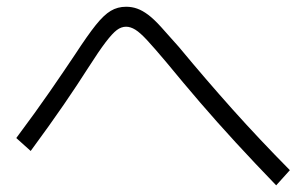

<svg xmlns="http://www.w3.org/2000/svg" viewBox="-20 -657 920 577"><path d="M810 -100Q745.6 -166.7 688.9 -228.3Q632.2 -290 581.1 -349.4Q530 -408.9 478.9 -471.1Q443.3 -513.3 422.2 -536.1Q401.1 -558.9 386.7 -567.8Q372.2 -576.7 358.9 -576.7Q344.4 -576.7 331.1 -566.7Q317.8 -556.7 297.8 -530.6Q277.8 -504.4 244.4 -452.2Q213.3 -403.3 172.2 -343.3Q131.1 -283.3 72.2 -203.3L28.9 -242.2Q87.8 -321.1 130 -382.2Q172.2 -443.3 205.6 -493.3Q243.3 -551.1 267.8 -581.7Q292.2 -612.2 312.8 -624.4Q333.3 -636.7 358.9 -636.7Q376.7 -636.7 392.2 -631.1Q407.8 -625.6 425 -612.8Q442.2 -600 463.9 -576.1Q485.6 -552.2 517.8 -515.6Q598.9 -417.8 678.9 -328.3Q758.9 -238.9 851.1 -145.6Z"/></svg>

Font: Paperlogy 3 Light
Style: Regular
Weight: 300
Designer: redesigned by Lee Juim, glyphs from Gmarket Sans & Montserrat
Foundry: PT&
Version: Version 1.001